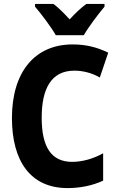

<svg xmlns="http://www.w3.org/2000/svg" viewBox="-20 -951 603 981"><path d="M265 -771H408C432 -813 483 -880 514 -917V-931H421C393 -910 367 -886 336 -852C306 -884 280 -911 253 -931H159V-917C190 -881 243 -811 265 -771ZM325 10C388 10 451 -2 507 -28V-168C458 -140 400 -124 349 -124C243 -124 193 -198 193 -350C193 -498 242 -590 360 -590C400 -590 447 -580 490 -555L533 -682C475 -710 419 -724 351 -724C156 -724 41 -581 41 -348C41 -128 136 10 325 10Z"/></svg>

Font: Noto Sans Mono SemiCondensed ExtraBold
Style: Regular
Weight: 800
Width: 4
Designer: Monotype Design Team
Foundry: Monotype Imaging Inc.
Version: Version 2.014